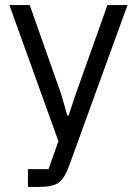

<svg xmlns="http://www.w3.org/2000/svg" viewBox="-20 -536 539 756"><path d="M278 -165 403 -516H482L251 120Q233 168 210 184Q187 200 131 200H90V130H171L210 20L17 -516H97L221 -165L245 -81H250Z"/></svg>

Font: Aneliza
Style: Regular
Weight: 400
Designer: Mike Abbink, Paul van der Laan, Pieter van Rosmalen
Foundry: Bold Monday
Version: Version 3.0